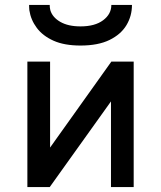

<svg xmlns="http://www.w3.org/2000/svg" viewBox="-20 -762 656 782"><path d="M91.5 0V-511H184V-161L433.5 -511H524.5V0H432V-349L182.5 0ZM308 -576.5Q242 -576.5 198 -596.2Q154 -616 129.8 -648.5Q105.5 -681 99.5 -720.5Q99 -726 98.8 -731.5Q98.5 -737 98.5 -742H182.5Q182.5 -737 183 -731.5Q183.5 -726 185 -720.5Q193.5 -691.5 225.5 -673Q257.5 -654.5 308 -654.5Q366.5 -654.5 400 -679.5Q433.5 -704.5 433.5 -742H517.5Q517.5 -697 495 -659.5Q472.5 -622 426 -599.2Q379.5 -576.5 308 -576.5Z"/></svg>

Font: Overpass Mono Medium
Style: Regular
Weight: 500
Monospace: yes
Designer: Delve Withrington, Dave Bailey
Foundry: Delve Fonts LLC
Version: Version 4.000